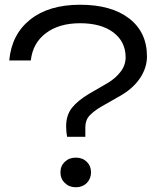

<svg xmlns="http://www.w3.org/2000/svg" viewBox="-20 -783 667 810"><path d="M259 -250Q259 -297 283.5 -328Q308 -359 357 -388L433 -432Q467 -452 488.5 -480Q510 -508 510 -541Q510 -607 458.5 -646Q407 -685 318 -685Q229 -685 173.5 -643Q118 -601 110 -528H19Q29 -638 107.5 -700.5Q186 -763 318 -763Q450 -763 525 -705Q600 -647 600 -545Q600 -497 570.5 -453Q541 -409 486 -378L407 -333Q375 -314 357.5 -295Q340 -276 340 -246V-206H263Q261 -217 260 -228Q259 -239 259 -250ZM300 7Q272 7 253.5 -11Q235 -29 235 -56Q235 -83 253.5 -100.5Q272 -118 300 -118Q328 -118 346 -100.5Q364 -83 364 -56Q364 -29 346 -11Q328 7 300 7Z"/></svg>

Font: Unbounded Light
Style: Regular
Weight: 300
Designer: Luke Prowse, Jean-Baptiste Morizot, Fátima Lázaro, Florian Runge
Foundry: NaN
Version: Version 1.700